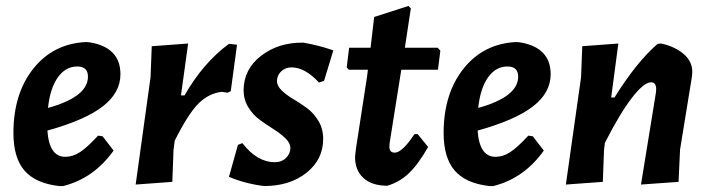

<svg xmlns="http://www.w3.org/2000/svg" viewBox="-20 -615 2381 644"><path d="M361 -110Q295 -17 192 9H178Q99 0 62 -43Q25 -86 25 -169Q25 -301 92 -385Q159 -469 269 -474L281 -473Q384 -456 384 -366Q384 -304 324.5 -258Q265 -212 139 -177Q145 -89 199 -89Q224 -89 248 -104.5Q272 -120 309 -160L324 -158ZM239 -392Q200 -392 174 -355.5Q148 -319 141 -253Q275 -290 275 -358Q275 -392 239 -392Z M611 -469 587 -295H599Q661 -404 748 -468L775 -465L754 -309L743 -304L724 -307Q680 -302 645.5 -267.5Q611 -233 566 -143L562 -112L558 -5L435 4L485 -356L489 -460Z M997 -472Q1050 -463 1098 -446L1067 -344L1050 -338Q1003 -389 958 -389Q937 -389 923 -375.5Q909 -362 909 -343Q909 -327 925 -311.5Q941 -296 964 -282.5Q987 -269 1009.5 -252.5Q1032 -236 1048 -209.5Q1064 -183 1064 -149Q1064 -80 1008 -35.5Q952 9 866 9Q801 1 748 -22L778 -129L793 -135Q842 -71 902 -71Q925 -71 939.5 -85.5Q954 -100 954 -118Q954 -135 937.5 -151Q921 -167 898 -181.5Q875 -196 852 -212.5Q829 -229 813 -255Q797 -281 797 -313Q798 -384 856.5 -428.5Q915 -473 997 -472Z M1279 8Q1227 8 1198.5 -18.5Q1170 -45 1171 -91L1174 -117L1211 -357L1214 -381H1150L1143 -389L1151 -455H1223L1235 -558L1350 -595L1358 -587L1338 -455H1448L1457 -445L1449 -381H1326L1287 -136L1286 -123Q1286 -103 1304 -103Q1329 -103 1370 -165H1381L1416 -122Q1383 -64 1351.5 -34Q1320 -4 1279 8Z M1804 -110Q1738 -17 1635 9H1621Q1542 0 1505 -43Q1468 -86 1468 -169Q1468 -301 1535 -385Q1602 -469 1712 -474L1724 -473Q1827 -456 1827 -366Q1827 -304 1767.5 -258Q1708 -212 1582 -177Q1588 -89 1642 -89Q1667 -89 1691 -104.5Q1715 -120 1752 -160L1767 -158ZM1682 -392Q1643 -392 1617 -355.5Q1591 -319 1584 -253Q1718 -290 1718 -358Q1718 -392 1682 -392Z M1878 4 1929 -356 1933 -460 2054 -469 2030 -288H2041Q2116 -408 2186 -468L2198 -469Q2244 -459 2273.5 -433.5Q2303 -408 2302 -372L2301 -359L2261 -113L2256 -5L2130 4L2180 -304L2181 -315Q2181 -339 2164 -339Q2140 -339 2100 -287.5Q2060 -236 2009 -136L2006 -112L2002 -5Z"/></svg>

Font: Alegreya Sans
Style: Bold Italic
Weight: 700
Italic angle: -7°
Designer: Juan Pablo del Peral
Foundry: Huerta Tipografica
Version: Version 2.007